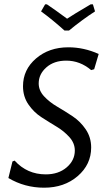

<svg xmlns="http://www.w3.org/2000/svg" viewBox="-20 -866 491 893"><path d="M412 -846 422 -813Q363 -775 301 -724H280Q222 -776 171 -813L190 -846H198Q234 -822 292 -779Q317 -796 402 -846ZM298 -646Q370 -646 439 -615L418 -544L404 -540Q352 -584 288 -584Q231 -584 195.5 -552.5Q160 -521 160 -478Q160 -445 185 -418Q210 -391 246 -370Q282 -349 318 -325Q354 -301 379 -264Q404 -227 404 -180Q404 -101 341.5 -47Q279 7 185 7Q95 7 19 -38L38 -115L48 -119Q106 -55 193 -55Q252 -55 290 -87.5Q328 -120 328 -166Q328 -200 303 -228Q278 -256 243 -277Q208 -298 172.5 -321Q137 -344 112 -380.5Q87 -417 87 -465Q87 -542 147.5 -594Q208 -646 298 -646Z"/></svg>

Font: Alegreya Sans
Style: Italic
Weight: 400
Italic angle: -7°
Designer: Juan Pablo del Peral
Foundry: Huerta Tipografica
Version: Version 2.007